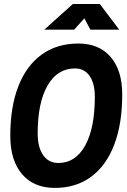

<svg xmlns="http://www.w3.org/2000/svg" viewBox="-20 -918 626 948"><path d="M250.5 9.8Q147 9.8 88.9 -58.1Q30.8 -126 30.8 -247.1Q30.8 -390.6 70.8 -492.7Q110.8 -594.7 186.3 -648.9Q261.7 -703.1 367.2 -703.1Q469.2 -703.1 526.4 -636.7Q583.5 -570.3 583.5 -451.7Q583.5 -306.6 543.9 -203.4Q504.4 -100.1 429.9 -45.2Q355.5 9.8 250.5 9.8ZM268.1 -113.3Q353 -113.3 400.6 -199.5Q448.2 -285.6 448.2 -439.5Q448.2 -505.9 422.4 -543Q396.5 -580.1 350.1 -580.1Q263.2 -580.1 214.6 -495.4Q166 -410.6 166 -259.3Q166 -190.4 193.1 -151.9Q220.2 -113.3 268.1 -113.3ZM198.7 -771.5 339.8 -898.4H472.7L568.8 -771.5H426.3L396.5 -827.6L346.2 -771.5Z"/></svg>

Font: Cascadia Code PL
Style: Bold Italic
Weight: 700
Italic angle: -10°
Monospace: yes
Designer: Aaron Bell
Foundry: Saja Typeworks
Version: Version 2404.023; ttfautohint (v1.8.4)